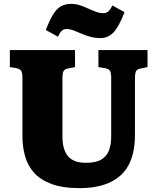

<svg xmlns="http://www.w3.org/2000/svg" viewBox="-20 -959 812 993"><path d="M392 14Q303 14 245 -8Q187 -30 154.5 -67.5Q122 -105 109 -153.5Q96 -202 96 -255V-556Q96 -583 89.5 -593Q83 -603 62 -607L31 -612V-700H368V-612L333 -605Q315 -602 309 -591.5Q303 -581 303 -556V-251Q303 -187 331 -152Q359 -117 426 -117Q477 -117 505 -134.5Q533 -152 544 -182Q555 -212 555 -250V-556Q555 -583 548.5 -593Q542 -603 520 -607L489 -612V-700H743V-612L709 -605Q689 -602 683.5 -591Q678 -580 678 -552V-260Q678 -121 605.5 -53.5Q533 14 392 14ZM499 -762Q473 -762 450 -768Q427 -774 404 -784Q381 -794 361 -801.5Q341 -809 322 -809Q311 -809 300.5 -800.5Q290 -792 280 -769L217 -804Q237 -856 255.5 -885.5Q274 -915 296 -927Q318 -939 347 -939Q373 -939 394.5 -931.5Q416 -924 438 -914Q460 -904 478 -897.5Q496 -891 516 -891Q530 -891 540.5 -900Q551 -909 561 -931L624 -896Q596 -823 568 -792.5Q540 -762 499 -762Z"/></svg>

Font: Literata 12pt ExtraBold
Style: Regular
Weight: 800
Designer: Latin by Veronika Burian and Jose Scaglione. Greek by Irene Vlachou. Cyrillic by Vera Evstafieva.
Foundry: TypeTogether
Version: Version 3.002